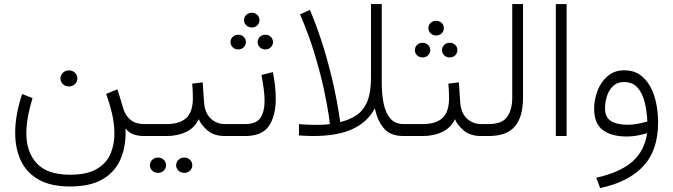

<svg xmlns="http://www.w3.org/2000/svg" viewBox="-20 -678 3355 957"><path d="M281.2 -287.1Q281.2 -303.7 293.5 -315.4Q305.7 -327.1 323.7 -327.1Q341.3 -327.1 353.5 -315.7Q365.7 -304.2 365.7 -287.1Q365.7 -270.5 353.5 -258.8Q341.3 -247.1 323.7 -247.1Q305.7 -247.1 293.5 -258.8Q281.2 -270.5 281.2 -287.1ZM329.1 192.9Q412.6 192.9 460.9 165Q509.3 137.2 529.8 90.8Q550.3 44.4 550.3 -11.7Q550.3 -62.5 537.6 -115Q524.9 -167.5 509.3 -210L565.4 -232.9L595.7 -133.3Q606.4 -100.1 631.6 -79.8Q656.7 -59.6 699.2 -59.6H723.6V0H700.2Q667.5 0 645 -8.3Q622.6 -16.6 605.5 -37.6Q609.4 46.4 582.5 111.6Q555.7 176.8 493.7 214.1Q431.6 251.5 329.1 251.5Q233.9 251.5 173.3 217.5Q112.8 183.6 84.2 123.3Q55.7 63 55.7 -16.1Q55.7 -62.5 64.9 -112.1Q74.2 -161.6 90.3 -209.5L142.1 -189Q128.9 -146 120.1 -101.1Q111.3 -56.2 111.3 -13.2Q111.3 79.6 163.3 136.2Q215.3 192.9 329.1 192.9Z M704.1 -59.6H811Q875 -59.6 908 -89.4Q940.9 -119.1 941.4 -187.5Q941.4 -208.5 940.4 -226.8Q939.5 -245.1 938 -261.2L990.2 -267.6L997.1 -168.5Q1000.5 -115.7 1030 -87.6Q1059.6 -59.6 1101.6 -59.6H1121.1V0H1101.1Q1046.9 0 1014.4 -27.8Q981.9 -55.7 970.7 -84Q950.7 -41 908 -20.5Q865.2 0 810.5 0H704.1ZM857.9 145.5Q857.9 129.9 869.6 118.7Q881.3 107.4 898.4 107.4Q915.5 107.4 927 118.4Q938.5 129.4 938.5 145.5Q938.5 161.6 927 172.6Q915.5 183.6 898.4 183.6Q881.3 183.6 869.6 172.4Q857.9 161.1 857.9 145.5ZM727.1 145.5Q727.1 129.9 738.8 118.7Q750.5 107.4 767.6 107.4Q784.7 107.4 796.1 118.4Q807.6 129.4 807.6 145.5Q807.6 161.6 796.1 172.6Q784.7 183.6 767.6 183.6Q750.5 183.6 738.8 172.4Q727.1 161.1 727.1 145.5Z M1196.3 -577.6Q1196.3 -593.3 1207.5 -603.8Q1218.8 -614.3 1234.9 -614.3Q1251.5 -614.3 1262.5 -603.8Q1273.4 -593.3 1273.4 -577.6Q1273.4 -562.5 1262.5 -551.8Q1251.5 -541 1234.9 -541Q1218.8 -541 1207.5 -551.8Q1196.3 -562.5 1196.3 -577.6ZM1264.2 -468.3Q1264.2 -483.4 1275.1 -494.1Q1286.1 -504.9 1302.7 -504.9Q1318.8 -504.9 1329.8 -494.4Q1340.8 -483.9 1340.8 -468.3Q1340.8 -453.1 1329.8 -442.4Q1318.8 -431.6 1302.7 -431.6Q1286.1 -431.6 1275.1 -442.4Q1264.2 -453.1 1264.2 -468.3ZM1128.9 -468.3Q1128.9 -483.4 1139.9 -494.1Q1150.9 -504.9 1167.5 -504.9Q1183.6 -504.9 1194.6 -494.4Q1205.6 -483.9 1205.6 -468.3Q1205.6 -453.1 1194.6 -442.4Q1183.6 -431.6 1167.5 -431.6Q1150.9 -431.6 1139.9 -442.4Q1128.9 -453.1 1128.9 -468.3ZM1101.1 -59.6H1201.2Q1257.3 -59.6 1278.1 -90.8Q1298.8 -122.1 1298.8 -174.3Q1298.8 -202.6 1294.2 -237.1Q1289.6 -271.5 1283.2 -304.2L1339.8 -318.8Q1354.5 -248.5 1354.5 -185.1Q1354.5 -101.1 1320.6 -50.5Q1286.6 0 1202.1 0H1101.1Z M1675.8 -69.3Q1724.6 -81.5 1758.8 -105.2Q1793 -128.9 1811 -173.1Q1829.1 -217.3 1829.1 -290V-657.7H1882.8V-264.2Q1882.8 -205.6 1892.8 -159.2Q1902.8 -112.8 1926.5 -86.2Q1950.2 -59.6 1991.7 -59.6H2015.1V0H1990.7Q1924.3 0 1891.6 -40.5Q1858.9 -81.1 1848.6 -138.7Q1813.5 -70.8 1738.5 -35.4Q1663.6 0 1539.1 0Q1522.5 0 1505.4 -1Q1488.3 -2 1470.2 -2.9V-59.1Q1494.6 -57.6 1512.7 -56.6Q1530.8 -55.7 1548.8 -55.7Q1575.2 -55.7 1591.8 -56.4Q1608.4 -57.1 1624.5 -59.6Q1624.5 -59.6 1618.2 -105Q1611.8 -150.4 1595.5 -227.8Q1579.1 -305.2 1550 -403.1Q1521 -501 1475.6 -606.4L1524.9 -628.9Q1569.8 -520.5 1599.1 -420.4Q1628.4 -320.3 1645.3 -241Q1662.1 -161.6 1668.9 -115.5Q1675.8 -69.3 1675.8 -69.3Z M2115.2 -537.6Q2115.2 -553.2 2126.5 -563.7Q2137.7 -574.2 2153.8 -574.2Q2170.4 -574.2 2181.4 -563.7Q2192.4 -553.2 2192.4 -537.6Q2192.4 -522.5 2181.4 -511.7Q2170.4 -501 2153.8 -501Q2137.7 -501 2126.5 -511.7Q2115.2 -522.5 2115.2 -537.6ZM2183.1 -428.2Q2183.1 -443.4 2194.1 -454.1Q2205.1 -464.8 2221.7 -464.8Q2237.8 -464.8 2248.8 -454.3Q2259.8 -443.8 2259.8 -428.2Q2259.8 -413.1 2248.8 -402.3Q2237.8 -391.6 2221.7 -391.6Q2205.1 -391.6 2194.1 -402.3Q2183.1 -413.1 2183.1 -428.2ZM2047.9 -428.2Q2047.9 -443.4 2058.8 -454.1Q2069.8 -464.8 2086.4 -464.8Q2102.5 -464.8 2113.5 -454.3Q2124.5 -443.8 2124.5 -428.2Q2124.5 -413.1 2113.5 -402.3Q2102.5 -391.6 2086.4 -391.6Q2069.8 -391.6 2058.8 -402.3Q2047.9 -413.1 2047.9 -428.2ZM1995.6 -59.6H2087.9Q2151.9 -59.6 2184.8 -89.4Q2217.8 -119.1 2218.3 -187.5Q2218.3 -208.5 2217.3 -226.8Q2216.3 -245.1 2214.8 -261.2L2267.1 -267.6L2273.9 -168.5Q2277.3 -115.7 2306.9 -87.6Q2336.4 -59.6 2378.4 -59.6H2397.9V0H2377.9Q2323.7 0 2291.3 -27.8Q2258.8 -55.7 2247.6 -84Q2227.5 -41 2184.8 -20.5Q2142.1 0 2087.4 0H1995.6Z M2377.9 -59.6H2416Q2482.9 -59.6 2508.1 -95.9Q2533.2 -132.3 2533.2 -190.4V-657.7H2586.9V-190.9Q2586.9 -95.7 2546.4 -47.9Q2505.9 0 2415.5 0H2377.9Z M2804.2 -657.7V0H2750.5V-657.7Z M3260.3 -68.8Q3260.3 71.8 3185.8 150.9Q3111.3 230 2971.2 259.3L2952.1 208Q3070.8 181.2 3131.6 127.9Q3192.4 74.7 3205.6 -14.2Q3183.1 -7.3 3156.7 -2.4Q3130.4 2.4 3105 2.4Q3026.9 2.4 2984.1 -30.3Q2941.4 -63 2941.4 -135.3Q2941.4 -182.1 2958.5 -226.3Q2975.6 -270.5 3009 -299.1Q3042.5 -327.6 3091.8 -327.6Q3138.7 -327.6 3170.9 -304.4Q3203.1 -281.2 3222.9 -243.2Q3242.7 -205.1 3251.5 -159.4Q3260.3 -113.8 3260.3 -68.8ZM3107.4 -56.2Q3132.3 -56.2 3157.7 -60.8Q3183.1 -65.4 3206.5 -72.3Q3204.6 -121.6 3193.8 -166.7Q3183.1 -211.9 3158.4 -240.5Q3133.8 -269 3090.8 -269Q3055.7 -269 3034.7 -248Q3013.7 -227.1 3004.6 -196.8Q2995.6 -166.5 2995.6 -138.2Q2995.6 -93.3 3025.6 -74.7Q3055.7 -56.2 3107.4 -56.2Z"/></svg>

Font: Vazirmatn RD UI FD ExtraLight
Style: Regular
Weight: 200
Designer: Saber Rastikerdar
Foundry: Saber Rastikerdar
Version: Version 33.003